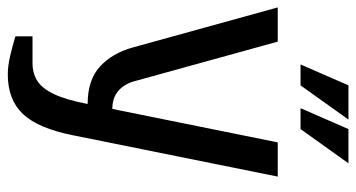

<svg xmlns="http://www.w3.org/2000/svg" viewBox="-236 -690 936 505"><g transform="rotate(90 232.5 -438.0)"><path d="M176 10Q154 10 126.5 3.5Q99 -3 76 -10V-55H146Q173 -55 193 -67.5Q213 -80 228 -111.5Q243 -143 254 -200Q191 -200 155.5 -232.5Q120 -265 105 -320L0 -700H90L195 -320Q203 -294 221 -279.5Q239 -265 267 -265L355 -700H445L336 -160Q318 -70 280.5 -30Q243 10 176 10ZM265 -760 320 -886H410L320 -760ZM150 -760 205 -886H295L205 -760Z"/></g></svg>

Font: Cuprum
Style: Regular
Weight: 400
Designer: Jovanny Lemonad
Foundry: Jovanny Lemonad
Version: Version 3.000